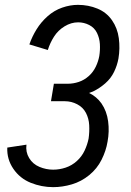

<svg xmlns="http://www.w3.org/2000/svg" viewBox="-20 -763 540 791"><path d="M199 8Q151 8 106.5 -10Q62 -28 35 -67.5Q8 -107 10 -155L89 -167Q85 -137 100 -112Q115 -87 142.5 -75.5Q170 -64 199 -64Q225 -64 250.5 -72.5Q276 -81 296.5 -99.5Q317 -118 328.5 -142.5Q340 -167 345 -192Q349 -220 347.5 -247.5Q346 -275 334 -298Q322 -321 298 -333.5Q274 -346 247 -346H190L202 -418H259Q282 -418 304.5 -425.5Q327 -433 345.5 -449.5Q364 -466 374.5 -488Q385 -510 389 -532Q393 -557 391.5 -581.5Q390 -606 379.5 -627.5Q369 -649 347.5 -660Q326 -671 302 -671Q273 -671 246 -654.5Q219 -638 202.5 -612Q186 -586 177 -557L101 -580Q112 -612 130.5 -642Q149 -672 176 -696Q203 -720 236 -731.5Q269 -743 301 -743Q344 -743 381.5 -727.5Q419 -712 441.5 -679.5Q464 -647 469.5 -605.5Q475 -564 468 -522Q463 -494 450 -467Q437 -440 413.5 -419.5Q390 -399 363 -386Q355 -383 347 -380Q378 -365 398 -337Q420 -305 425.5 -263Q431 -221 423 -179Q417 -142 398.5 -105Q380 -68 347.5 -41.5Q315 -15 276 -3.5Q237 8 199 8Z"/></svg>

Font: Iosevka SS08
Style: Italic
Weight: 400
Italic angle: -10°
Monospace: yes
Designer: Belleve Invis
Foundry: Belleve Invis
Version: 2.1.0; ttfautohint (v1.8.2)